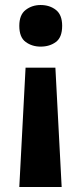

<svg xmlns="http://www.w3.org/2000/svg" viewBox="-20 -566 326 766"><path d="M82 -296H201L226 180H57ZM228 -463Q228 -417 203 -398.5Q178 -380 142 -380Q108 -380 82.5 -398.5Q57 -417 57 -463Q57 -507 82.5 -526.5Q108 -546 142 -546Q178 -546 203 -526.5Q228 -507 228 -463Z"/></svg>

Font: Noto Sans Cham
Style: Bold
Weight: 700
Version: Version 2.002